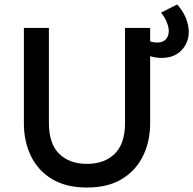

<svg xmlns="http://www.w3.org/2000/svg" viewBox="-20 -825 866 860"><path d="M369.5 15Q276 15 213 -23Q150 -61 118.5 -126.2Q87 -191.5 87 -273V-700H199V-274Q199 -181.5 245 -136.2Q291 -91 369.5 -91Q448 -91 494 -136.2Q540 -181.5 540 -274V-700H652.5V-273Q652.5 -192 620.8 -126.8Q589 -61.5 526.2 -23.2Q463.5 15 369.5 15ZM703 -565.5Q676.5 -565.5 646.5 -575.2Q616.5 -585 589 -597.5V-664Q614.5 -652.5 639.8 -643.5Q665 -634.5 683.5 -634.5Q710 -634.5 723 -649.2Q736 -664 736 -686.5Q736 -701 728.5 -722.2Q721 -743.5 701.5 -768.5L773.5 -805Q799.5 -776.5 812.5 -744Q825.5 -711.5 825.5 -682.5Q825.5 -634 793 -599.8Q760.5 -565.5 703 -565.5Z"/></svg>

Font: Geologica
Style: Regular
Weight: 400
Designer: Sindre Bremnes, Frode Helland
Foundry: Monokrom Skriftforlag AS
Version: Version 1.010; ttfautohint (v1.8.4.7-5d5b);gftools[0.9.28]